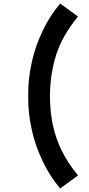

<svg xmlns="http://www.w3.org/2000/svg" viewBox="-20 -874 502 1088"><path d="M321 194Q263.5 126.5 222 40Q180.5 -46.5 160.2 -137.8Q140 -229 140 -314Q140 -322 140 -330Q140 -338 140 -346Q140 -431 160.2 -522.2Q180.5 -613.5 222 -700Q263.5 -786.5 321 -854L422 -780Q335 -675.5 299.5 -566.8Q264 -458 263 -330Q263.5 -246 278.2 -171.5Q293 -97 328 -24.2Q363 48.5 422 120Z"/></svg>

Font: Vela Sans ExtBd
Style: Regular
Weight: 800
Designer: Principal design: Mikhail Sharanda - project Manrope.
Design modification: Ravid Balaliev
Foundry: Mikhail Sharanda
Version: Version 1.001